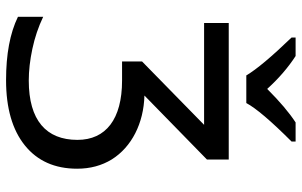

<svg xmlns="http://www.w3.org/2000/svg" viewBox="-198 -772 981 624"><g transform="rotate(90 292.0 -460.5)"><path d="M102.5 -918C165 -853 206.1 -804.2 225.6 -771H315.4C332 -802.2 373.5 -851.1 440.4 -918V-931.2H378.4C346.7 -910.6 310.5 -879.9 269.5 -838.9C235.4 -876.5 199.7 -907.2 162.6 -931.2H102.5ZM499 -643.1V-713.9H55.2V-633.8H386.2L180.2 -432.1V-367.2H242.2C367.7 -367.2 435.1 -314.5 435.1 -222.2C435.1 -120.6 371.6 -64 242.2 -64C210.4 -64 175.8 -67.9 139.2 -75.7C102.5 -83.5 67.9 -95.2 35.2 -110.8V-28.8C88.4 -2.9 156.7 9.8 241.2 9.8C332 9.8 402.8 -10.7 453.1 -51.3C503.4 -91.8 528.8 -148.4 528.8 -221.2C528.8 -263.7 518.6 -301.3 498.5 -334C458 -398.4 381.3 -437.5 291 -439.9Z"/></g></svg>

Font: Noto Reveo Sans
Style: Regular
Weight: 400
Designer: Monotype Design team
Foundry: Monotype Imaging Inc.
Version: Version 1.04